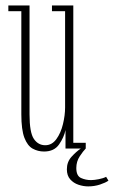

<svg xmlns="http://www.w3.org/2000/svg" viewBox="-20 -543 416 702"><path d="M141 11Q118.5 11 99.5 0.5Q80.5 -10 69.2 -39.2Q58 -68.5 58 -125V-502H10.5V-523H88V-124.5Q88 -58.5 103.8 -35.2Q119.5 -12 145.5 -12Q170 -12 186.2 -34.5Q202.5 -57 210.2 -89.2Q218 -121.5 218 -150V-502H170V-523H248V-21H293.5V0Q284 9.5 271.5 28.5Q259 47.5 259 71.5Q259 100 276.2 107.8Q293.5 115.5 312.5 115.5Q324.5 115.5 341 112.2Q357.5 109 368 103.5L376.5 117.5Q366 125 345.5 131.8Q325 138.5 302.5 138.5Q285 138.5 267 132.5Q249 126.5 236.8 112.8Q224.5 99 224.5 76Q224.5 49 241.5 30.2Q258.5 11.5 275.5 0H219.5V-67.5Q214 -41 196 -15Q178 11 141 11Z"/></svg>

Font: Imbue 50pt Thin
Style: Regular
Weight: 100
Designer: Tyler Finck
Foundry: Etcetera Type Company
Version: Version 1.102; ttfautohint (v1.8.3)